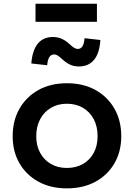

<svg xmlns="http://www.w3.org/2000/svg" viewBox="-20 -1000 718 1030"><path d="M339 10.5Q252 10.5 186.5 -25.2Q121 -61 84.5 -124Q48 -187 48 -269.5Q48 -353 84.5 -417Q121 -481 186.2 -517.2Q251.5 -553.5 339 -553.5Q426.5 -553.5 492 -517.2Q557.5 -481 594 -417Q630.5 -353 630.5 -269.5Q630.5 -187 594 -124Q557.5 -61 492 -25.2Q426.5 10.5 339 10.5ZM339 -99Q387.5 -99 424.8 -120.2Q462 -141.5 482.8 -179.8Q503.5 -218 503.5 -269.5Q503.5 -321.5 482.8 -360.8Q462 -400 424.8 -421.8Q387.5 -443.5 339 -443.5Q290.5 -443.5 253.5 -421.8Q216.5 -400 195.5 -360.8Q174.5 -321.5 174.5 -269.5Q174.5 -218 195.5 -179.8Q216.5 -141.5 253.5 -120.2Q290.5 -99 339 -99ZM433.5 -795 518.5 -785.5Q514 -714.5 484.5 -679Q455 -643.5 403.5 -643.5Q375.5 -643.5 354.5 -653.8Q333.5 -664 312 -684Q297.5 -697.5 288.5 -702.8Q279.5 -708 270.5 -708Q253.5 -708 244.5 -693.5Q235.5 -679 233 -650L148 -659.5Q153.5 -730 182.8 -765.8Q212 -801.5 263.5 -801.5Q291 -801.5 312.8 -791.2Q334.5 -781 356.5 -760.5Q372 -746 380.8 -741.8Q389.5 -737.5 397.5 -737.5Q413.5 -737.5 422.5 -752Q431.5 -766.5 433.5 -795ZM500 -980V-883H170.5V-980Z"/></svg>

Font: Hepta Slab ExtraLight SemiBold
Style: Regular
Weight: 600
Version: Version 1.102